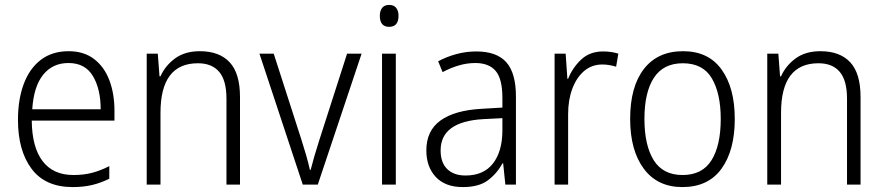

<svg xmlns="http://www.w3.org/2000/svg" viewBox="-20 -750 3593 780"><path d="M259 -542Q321 -542 362.5 -510Q404 -478 424.5 -423.5Q445 -369 445 -300V-260H109Q110 -152 153 -95.5Q196 -39 278 -39Q319 -39 352.5 -47.5Q386 -56 424 -75V-24Q390 -7 354.5 1.5Q319 10 275 10Q164 10 108.5 -64Q53 -138 53 -263Q53 -346 76.5 -409Q100 -472 146 -507Q192 -542 259 -542ZM258 -494Q194 -494 155.5 -446.5Q117 -399 111 -306H389Q389 -388 357.5 -441Q326 -494 258 -494Z M792 -542Q871 -542 913 -497Q955 -452 955 -356V0H900V-349Q900 -423 870.5 -458Q841 -493 784 -493Q632 -493 632 -292V0H576V-532H621L628 -440H632Q651 -483 691 -512.5Q731 -542 792 -542Z M1210 0 1034 -532H1092L1205 -181Q1215 -150 1224 -118.5Q1233 -87 1239 -60H1242Q1248 -84 1257 -115Q1266 -146 1276 -177L1390 -532H1449L1271 0Z M1561 -730Q1580 -730 1589.5 -718Q1599 -706 1599 -686Q1599 -641 1561 -641Q1523 -641 1523 -686Q1523 -706 1532.5 -718Q1542 -730 1561 -730ZM1588 -532V0H1532V-532Z M1915 -541Q1998 -541 2037 -497Q2076 -453 2076 -358V0H2033L2024 -87H2022Q1998 -44 1961.5 -17Q1925 10 1860 10Q1789 10 1750.5 -31Q1712 -72 1712 -139Q1712 -219 1769.5 -260.5Q1827 -302 1937 -308L2021 -313V-352Q2021 -430 1993.5 -462Q1966 -494 1911 -494Q1878 -494 1845 -484.5Q1812 -475 1778 -457L1760 -501Q1793 -519 1833 -530Q1873 -541 1915 -541ZM1943 -266Q1770 -256 1770 -139Q1770 -89 1797 -63Q1824 -37 1871 -37Q1944 -37 1982 -85Q2020 -133 2021 -217V-270Z M2430 -541Q2464 -541 2492 -532L2483 -479Q2470 -483 2456 -485.5Q2442 -488 2427 -488Q2384 -488 2353 -461.5Q2322 -435 2305 -389.5Q2288 -344 2288 -287V0H2233V-532H2278L2285 -430H2288Q2306 -475 2341 -508Q2376 -541 2430 -541Z M2965 -267Q2965 -139 2911 -64.5Q2857 10 2752 10Q2651 10 2595.5 -64.5Q2540 -139 2540 -267Q2540 -398 2596 -470Q2652 -542 2755 -542Q2858 -542 2911.5 -467.5Q2965 -393 2965 -267ZM2598 -267Q2598 -160 2635.5 -99.5Q2673 -39 2753 -39Q2833 -39 2870.5 -99Q2908 -159 2908 -267Q2908 -370 2872 -431.5Q2836 -493 2754 -493Q2675 -493 2636.5 -434Q2598 -375 2598 -267Z M3313 -542Q3392 -542 3434 -497Q3476 -452 3476 -356V0H3421V-349Q3421 -423 3391.5 -458Q3362 -493 3305 -493Q3153 -493 3153 -292V0H3097V-532H3142L3149 -440H3153Q3172 -483 3212 -512.5Q3252 -542 3313 -542Z"/></svg>

Font: Noto Sans Lao SemiCondensed Light
Style: Regular
Weight: 300
Width: 4
Designer: Monotype Design Team
Foundry: Monotype Imaging Inc.
Version: Version 2.003; ttfautohint (v1.8.4.7-5d5b)